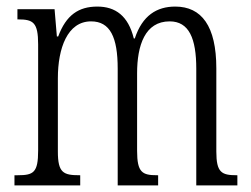

<svg xmlns="http://www.w3.org/2000/svg" viewBox="-20 -564 763 584"><path d="M24 0H224V-31H222C173 -31 156 -38 156 -103V-326C156 -417 185 -499 257 -499C315 -499 338 -451 338 -355V0H461V-31H458C413 -31 397 -39 397 -105V-341C397 -426 421 -499 496 -499C555 -499 577 -447 577 -355V0H702V-31H700C654 -31 638 -39 638 -103V-356C638 -485 593 -544 513 -544C457 -544 413 -517 390 -447H387C370 -516 331 -544 276 -544C219 -544 181 -518 157 -453H153L146 -536H33V-505H35C81 -505 96 -496 96 -429V-106C96 -39 82 -31 34 -31H24Z"/></svg>

Font: Noto Serif Thai ExtraCondensed Light
Style: Regular
Weight: 300
Width: 2
Designer: Monotype Design Team
Foundry: Monotype Imaging Inc.
Version: Version 2.002